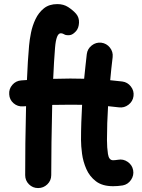

<svg xmlns="http://www.w3.org/2000/svg" viewBox="-20 -871 707 957"><path d="M330.1 -479.5Q365.2 -479.5 399.4 -478.5Q402.3 -509.3 405.8 -540Q409.2 -570.8 412.6 -601.6Q416 -627.9 437.3 -644.5Q458.5 -661.1 484.9 -658.2Q511.2 -654.8 527.8 -633.8Q544.4 -612.8 541.5 -586.4Q538.1 -557.6 534.9 -528.8Q531.7 -500 529.3 -471.2Q560.1 -468.3 589.4 -464.8Q615.7 -461.4 632.3 -439.9Q648.9 -418.5 645.5 -392.1Q642.1 -365.7 620.6 -349.1Q599.1 -332.5 572.8 -335.9Q546.9 -339.4 518.6 -341.8Q516.1 -299.8 514.6 -257.8Q513.2 -215.8 513.2 -173.3Q513.2 -134.8 518.1 -103.5Q522.9 -72.3 543.5 -72.3Q552.7 -72.3 568.4 -74.7Q594.2 -79.6 616.5 -64.2Q638.7 -48.8 643.6 -22.9Q648.4 2.9 633.1 25.6Q617.7 48.3 591.8 53.2Q578.6 55.2 566.7 56.2Q554.7 57.1 543.5 57.1Q490.2 57.1 458.3 32.7Q426.3 8.3 410.2 -28.8Q394 -65.9 388.9 -105Q383.8 -144 383.8 -173.3Q383.8 -217.8 385.3 -261.5Q386.7 -305.2 389.2 -348.6Q360.8 -349.1 330.1 -349.1Q285.2 -349.1 240.2 -348.1Q237.8 -252.9 236.6 -160.2Q235.4 -67.4 235.4 2Q235.4 28.8 216.1 47.6Q196.8 66.4 169.9 66.4Q143.1 66.4 124.3 47.6Q105.5 28.8 105.5 2Q105.5 -66.9 106.4 -157.5Q107.4 -248 109.9 -341.8Q102.5 -341.3 94.7 -340.8Q67.9 -338.9 47.6 -356.4Q27.3 -374 25.9 -400.9Q23.9 -427.7 41.5 -448Q59.1 -468.3 85.9 -470.2Q100.1 -471.2 114.3 -472.2Q116.2 -520 118.9 -563.7Q121.6 -607.4 125 -644.5Q127.4 -672.4 134.5 -707.8Q141.6 -743.2 157 -775.6Q172.4 -808.1 198.7 -829.3Q225.1 -850.6 265.6 -850.6Q296.9 -850.6 319.8 -835.7Q342.8 -820.8 359.4 -802.2Q375 -783.7 373.8 -757.8Q372.6 -731.9 359.9 -716.8Q344.7 -699.7 332 -696.8Q319.3 -693.8 305.2 -697.3Q292.5 -705.1 282.7 -705.1Q260.3 -705.1 254.4 -633.3Q251.5 -600.6 249.3 -561Q247.1 -521.5 245.1 -478Q289.1 -479.5 330.1 -479.5Z"/></svg>

Font: Mikhak-DS2-FD Bold
Style: Regular
Weight: 700
Designer: Amin Abedi
Version: Version 3.4